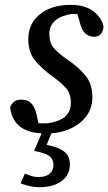

<svg xmlns="http://www.w3.org/2000/svg" viewBox="-20 -540 448 794"><path d="M170 12Q100 12 64 -15.5Q28 -43 22 -96Q27 -110 37.5 -119Q48 -128 67 -128Q97 -128 111.5 -110Q126 -92 131 -68L139 -30H174Q273 -42 273 -114Q273 -152 254 -174.5Q235 -197 197 -224Q149 -259 123 -292.5Q97 -326 97 -378Q97 -443 145.5 -481.5Q194 -520 272 -520Q331 -520 366 -493.5Q401 -467 408 -430Q407 -410 396.5 -399Q386 -388 369 -388Q348 -388 333.5 -401Q319 -414 311 -444L300 -482H275Q233 -476 208.5 -455Q184 -434 184 -400Q184 -364 201 -343Q218 -322 258 -294Q308 -260 335 -225.5Q362 -191 362 -138Q362 -93 337 -59.5Q312 -26 269 -7Q226 12 170 12ZM121 84 157 0H197L173 59Q220 68 244.5 86Q269 104 269 140Q269 182 236 208Q203 234 143 234Q118 234 96 228Q74 222 65 218L83 178Q92 182 107 187Q122 192 141 192Q170 192 185.5 178Q201 164 201 142Q201 119 185 106Q169 93 121 84Z"/></svg>

Font: Source Serif 4 Caption
Style: Italic
Weight: 400
Italic angle: -12°
Designer: Frank Grießhammer
Foundry: Adobe Systems Incorporated
Version: Version 4.004;hotconv 1.0.117;makeotfexe 2.5.65602